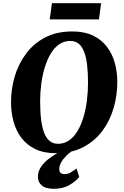

<svg xmlns="http://www.w3.org/2000/svg" viewBox="-20 -950 778 1203"><path d="M330 10Q255 10 201.5 -15.8Q148 -41.5 114.2 -86Q80.5 -130.5 64.8 -188.2Q49 -246 49 -310Q49 -392 72.2 -470.8Q95.5 -549.5 142.8 -613.2Q190 -677 262.2 -715Q334.5 -753 433.5 -753Q508.5 -753 562 -727.5Q615.5 -702 649.5 -657.5Q683.5 -613 699.2 -556.2Q715 -499.5 715 -437Q715 -353.5 692 -273.5Q669 -193.5 621.5 -129.8Q574 -66 501.5 -28Q429 10 330 10ZM343.5 -49Q382 -49 412.2 -69.8Q442.5 -90.5 465 -127.8Q487.5 -165 502.2 -213.5Q517 -262 524.2 -318Q531.5 -374 531.5 -432Q531.5 -496.5 525.5 -545.2Q519.5 -594 506.5 -627Q493.5 -660 472 -676.8Q450.5 -693.5 419.5 -693.5Q381.5 -693.5 351 -672.5Q320.5 -651.5 298.2 -614.5Q276 -577.5 261 -529.2Q246 -481 238.8 -426.2Q231.5 -371.5 231.5 -315Q231.5 -249.5 237.8 -199.8Q244 -150 257.2 -116.5Q270.5 -83 292 -66Q313.5 -49 343.5 -49ZM317.5 233Q265 233 241.2 211.5Q217.5 190 217.5 159.5Q217.5 125.5 235.2 98Q253 70.5 281 48.5Q309 26.5 340 9.2Q371 -8 396.5 -21L425 -29L453 -18.5Q420 2 397.5 24Q375 46 363.5 66.8Q352 87.5 351.5 106Q351 127 360.5 134Q370 141 384.5 141Q405 141 421.8 131.2Q438.5 121.5 459.5 106L476.5 158.5Q456.5 184.5 416 208.8Q375.5 233 317.5 233ZM305.5 -930H613.5L600 -828.5H291.5Z"/></svg>

Font: Merriweather 24pt Black
Style: Italic
Weight: 900
Italic angle: -7.8°
Designer: Eben Sorkin
Foundry: Eben Sorkin
Version: Version 2.101